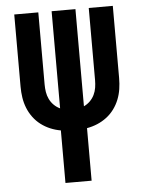

<svg xmlns="http://www.w3.org/2000/svg" viewBox="-53 -777 605 819"><g transform="rotate(-5 250.0 -367.5)"><path d="M194 0V-225Q171 -229 149.5 -238Q128 -247 109.5 -261Q91 -275 77 -294Q63 -313 54.5 -334.5Q46 -356 42.5 -379Q39 -402 39 -426V-735H142V-426Q142 -410 144.5 -394Q147 -378 154 -363.5Q161 -349 172.5 -337.5Q184 -326 199 -319V-735H301V-319Q316 -326 327.5 -337.5Q339 -349 346 -363.5Q353 -378 355.5 -394Q358 -410 358 -426V-735H461V-426Q461 -402 457.5 -379Q454 -356 445.5 -334.5Q437 -313 423 -294Q409 -275 390.5 -261Q372 -247 350.5 -238Q329 -229 306 -225V0Z"/></g></svg>

Font: Iosevka Custom
Style: Bold
Weight: 700
Monospace: yes
Designer: Belleve Invis
Foundry: Belleve Invis
Version: Version 30.3.3; ttfautohint (v1.8.3)